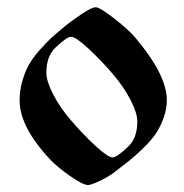

<svg xmlns="http://www.w3.org/2000/svg" viewBox="-20 -497 517 540"><path d="M35.2 -214.8Q35.2 -243.2 43 -269.8Q50.8 -296.4 61.5 -315.4Q72.3 -334.5 91.1 -355.7Q109.9 -377 123.3 -389.4Q136.7 -401.9 158.7 -419.9Q177.2 -435.5 207.5 -456.1Q237.8 -476.6 249 -476.6Q260.7 -476.6 301.5 -444.8Q342.3 -413.1 361.8 -389.6Q449.2 -285.6 449.2 -215.3Q449.2 -189.9 439.9 -164.8Q430.7 -139.6 418 -120.8Q405.3 -102.1 382.6 -80.1Q359.9 -58.1 343.3 -44.9Q326.7 -31.7 299.8 -11.2Q284.2 0.5 260.3 12Q236.3 23.4 227.5 23.4Q213.4 23.4 177.5 -1.7Q141.6 -26.9 123.5 -45.9Q35.2 -138.7 35.2 -214.8ZM110.4 -292Q110.4 -269 129.4 -231.9Q148.4 -194.8 178.7 -159.7Q211.9 -120.6 247.8 -87.4Q283.7 -54.2 296.9 -54.2Q308.6 -54.2 340.8 -85Q366.2 -108.9 366.2 -155.8Q366.2 -178.7 347.2 -215.8Q328.1 -252.9 297.9 -288.1Q264.6 -327.1 228.8 -360.4Q192.9 -393.6 179.7 -393.6Q168 -393.6 135.7 -362.8Q110.4 -338.9 110.4 -292Z"/></svg>

Font: Monomachus
Style: Medium
Weight: 500
Designer: Alexey Kryukov
Version: Version 1.0